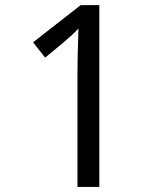

<svg xmlns="http://www.w3.org/2000/svg" viewBox="-20 -734 640 754"><path d="M370.1 0H284.2V-445.8Q284.2 -505.4 288.1 -622.1Q269 -601.1 229 -566.9L157.2 -507.8L109.9 -567.9L296.9 -713.9H370.1Z"/></svg>

Font: Droid Sans Mono
Style: Regular
Weight: 400
Monospace: yes
Version: Version 1.00 build 112